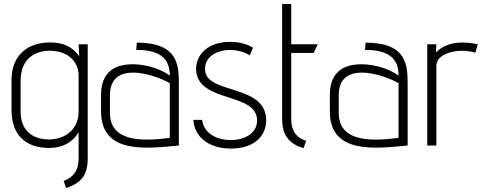

<svg xmlns="http://www.w3.org/2000/svg" viewBox="-20 -720 2406 950"><path d="M372 -441C338 -492 287 -510 228 -510C114 -510 37 -444 37 -325V-176C37 -51 108 12 223 12C287 12 337 -13 369 -65V63C369 128 340 158 295 175L307 210C383 186 414 145 414 64V-501H369ZM82 -320C82 -439 165 -469 225 -469C292 -469 361 -438 369 -354V-169C369 -71 292 -30 223 -30C137 -30 82 -78 82 -167Z M654 -473C795 -474 820 -409 820 -346C749 -398 621 -420 550 -385C509 -365 480 -324 480 -252V-169C480 45 706 15 865 0V-298C865 -394 865 -509 657 -509ZM524 -249C524 -418 730 -358 820 -309V-38C659 -16 524 -28 524 -162Z M1232 -484C1232 -484 1190 -513 1120 -513C988 -513 943 -428 951 -365C969 -211 1252 -263 1252 -124C1252 -56 1184 -27 1122 -27C1048 -27 988 -63 980 -127H937C940 -52 1003 15 1122 15C1243 15 1297 -51 1297 -125C1297 -304 1006 -253 995 -370C988 -441 1056 -473 1120 -473C1178 -472 1216 -446 1216 -446Z M1376 -700V-132C1376 -54 1407 -9 1482 13L1495 -23C1443 -40 1421 -75 1421 -132V-458H1532L1552 -501H1421V-700Z M1786 -473C1927 -474 1952 -409 1952 -346C1881 -398 1753 -420 1682 -385C1641 -365 1612 -324 1612 -252V-169C1612 45 1838 15 1997 0V-298C1997 -394 1997 -509 1789 -509ZM1656 -249C1656 -418 1862 -358 1952 -309V-38C1791 -16 1656 -28 1656 -162Z M2094 -501V0H2139V-394C2139 -460 2254 -484 2332 -459L2344 -501C2291 -512 2200 -523 2137 -461L2139 -501Z"/></svg>

Font: Advent Pro
Style: Light
Weight: 300
Designer: Andreas Kalpakidis
Foundry: Andreas Kalpakidis
Version: Version 2.002 2007